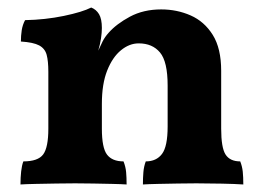

<svg xmlns="http://www.w3.org/2000/svg" viewBox="-20 -487 699 510"><path d="M108.4 -208.8V-296.3Q108.4 -325 103.9 -341.5Q99.4 -358.1 84 -366.4Q68.5 -374.6 35.5 -376.7Q35.5 -391.9 37.7 -406.6Q40 -421.3 46.6 -433.5Q100 -434.5 149.4 -444.7Q198.8 -455 222.3 -467Q235.5 -461.9 243.1 -449.3Q250.6 -436.6 250.6 -412.6ZM567.5 -145.3Q567.5 -94.8 579.1 -76.6Q590.8 -58.3 618.1 -58.3Q623.2 -45.6 624.8 -31.2Q626.3 -16.7 626.3 3Q604.3 1.5 569.5 0.8Q534.7 0 501.6 0Q480 0 452.3 0.5Q424.6 1 399.8 1.5Q375.1 2 359.6 3Q359.6 -14.7 360.9 -29.9Q362.2 -45.1 367.2 -58.3Q395.4 -58.3 410.3 -78.1Q425.3 -97.9 425.3 -151V-259.7Q425.3 -323.4 405 -347.6Q384.8 -371.8 348.5 -371.8Q323.5 -371.8 301.2 -353.4Q278.8 -335.1 264.7 -299.6Q250.6 -264.2 250.6 -211V-145.3Q250.6 -94.2 264.3 -76.3Q278 -58.3 308.1 -58.3Q313.7 -44.1 315 -29.9Q316.3 -15.7 316.3 3Q301.7 2 278.1 1.5Q254.4 1 228.5 0.5Q202.6 0 179.5 0Q157.4 0 129.1 0.5Q100.9 1 75.1 1.5Q49.4 2 34.4 3Q34.4 -15.7 36.2 -31.7Q38 -47.7 42 -58.3Q81 -58.3 94.7 -76.8Q108.4 -95.3 108.4 -145.3V-296.3L250.6 -412.6Q250.6 -400.6 248.3 -385Q246 -369.5 241 -352.5Q246.6 -365.3 252.7 -377.3Q258.9 -389.3 268.5 -399.9Q289.2 -423.4 325.1 -442.7Q361.1 -462 408.3 -462Q450 -462 486.4 -446Q522.8 -430 545.2 -394.2Q567.5 -358.4 567.5 -299Z"/></svg>

Font: Vollkorn
Style: Regular
Weight: 400
Designer: Friedrich Althausen
Foundry: Friedrich Althausen
Version: Version 5.001